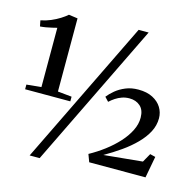

<svg xmlns="http://www.w3.org/2000/svg" viewBox="-122 -938 1119 1112"><g transform="rotate(15 438.0 -382.0)"><path d="M115.5 -349V-704.5Q105.5 -702 88 -697.8Q70.5 -693.5 51.2 -690.2Q32 -687 16.5 -686L9.5 -721Q40.5 -727 69.5 -739.2Q98.5 -751.5 122.2 -766.5Q146 -781.5 161 -795L214.5 -787.5V-349L298.5 -340.5V-312.5H27.5V-340.5ZM573.5 -815H633.5L212 51H152ZM478.5 -45.5Q525 -71 568 -103.5Q611 -136 644.5 -172.8Q678 -209.5 697.5 -248.8Q717 -288 716.5 -327Q716 -372.5 690.5 -395.2Q665 -418 625.5 -418Q602 -418 581.2 -410.8Q560.5 -403.5 542.8 -391.8Q525 -380 510.5 -366.5L487.5 -391Q503.5 -411.5 528.2 -432Q553 -452.5 586.8 -466.5Q620.5 -480.5 663 -480.5Q714 -480.5 749 -462.2Q784 -444 802 -414.5Q820 -385 820 -350Q820 -307 799.5 -268Q779 -229 743.2 -192.8Q707.5 -156.5 661.2 -124Q615 -91.5 563.5 -62L795 -84.5L824.5 -137L857 -129L833 0H495.5Z"/></g></svg>

Font: Merriweather 96pt SemiBold
Style: Regular
Weight: 600
Version: Version 2.100